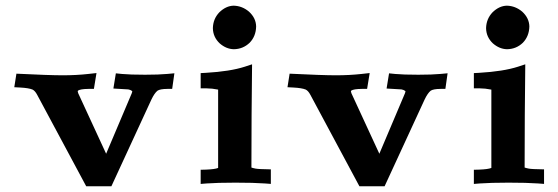

<svg xmlns="http://www.w3.org/2000/svg" viewBox="-20 -646 1964 676"><path d="M513.2 -295.8C520.2 -310.4 527.2 -320.6 534.3 -326.5C540.4 -330.7 552.1 -332.9 569.2 -333H586.2L594 -388L569.3 -385.7C549.2 -383.8 523 -382.9 490.7 -382.9C455.6 -382.9 428.5 -383.8 409.4 -385.6L387.9 -387.8L379.2 -334.3C406.5 -332.9 424 -331.8 431.7 -331.2C436.7 -330.4 441.4 -328.5 445.7 -325.2C445.6 -323.1 444.9 -320.5 443.8 -317.4L353.7 -104.7L255.4 -317.6C254.6 -319.9 254 -322.1 253.6 -324.2C253.6 -324.5 253.9 -325.4 254.5 -326.9C260.3 -330.8 272.6 -332.8 291.3 -333H310.6L319.7 -388.8L290.7 -385.6C263 -382.5 233.1 -380.9 201.1 -380.9C169.1 -380.9 114.6 -382.8 37.8 -386.6L30.3 -338.9L51.5 -337.8C71 -336.7 85.3 -334.4 94.4 -330.7C100.5 -327.7 106 -321.5 110.9 -312.1L283.5 9.8H372.2Z M752.1 -602.5C737.5 -587.1 730 -568.6 729.5 -546.9C729.8 -525.9 737.9 -508 753.6 -493.2C768.8 -480 785.2 -473.2 802.7 -472.7C824.6 -472.9 843.3 -480.5 859 -495.5C873.7 -510.6 881.3 -529.7 881.8 -552.7C881.5 -572.5 873.1 -590 856.5 -605.1C840.7 -618.5 822.8 -625.5 802.7 -626C784.6 -625.6 767.8 -617.8 752.1 -602.5ZM706.1 -335C719.9 -334.9 733.9 -333.4 748 -330.5V-54.7C740 -51.5 725.8 -49.6 705.4 -48.8L686.5 -48.3V1.6L707.6 -0.1C732.4 -1.9 766.1 -2.9 808.6 -2.9C851.2 -2.9 885.8 -2 912.6 -0.1L933.6 1.5V-49.7C904.5 -50.1 886.5 -51 879.7 -52.4C873.1 -53.7 868.3 -55 865.2 -56.1C865.3 -180.3 866 -301.5 867.5 -419.6L841.6 -411.1C807.5 -400.1 761.9 -392.9 705 -389.6L686.5 -388.6V-335Z M1475.1 -295.8C1482.1 -310.4 1489.1 -320.6 1496.2 -326.5C1502.3 -330.7 1514 -332.9 1531.1 -333H1548.1L1555.9 -388L1531.2 -385.7C1511.1 -383.8 1484.9 -382.9 1452.7 -382.9C1417.5 -382.9 1390.4 -383.8 1371.3 -385.6L1349.8 -387.8L1341.1 -334.3C1368.4 -332.9 1385.9 -331.8 1393.6 -331.2C1398.6 -330.4 1403.3 -328.5 1407.6 -325.2C1407.5 -323.1 1406.8 -320.5 1405.7 -317.4L1315.6 -104.7L1217.3 -317.6C1216.5 -319.9 1215.9 -322.1 1215.5 -324.2C1215.5 -324.5 1215.9 -325.4 1216.5 -326.9C1222.2 -330.8 1234.5 -332.8 1253.2 -333H1272.5L1281.6 -388.8L1252.6 -385.6C1224.9 -382.5 1195 -380.9 1163 -380.9C1131 -380.9 1076.5 -382.8 999.7 -386.6L992.2 -338.9L1013.4 -337.8C1032.9 -336.7 1047.2 -334.4 1056.3 -330.7C1062.4 -327.7 1067.9 -321.5 1072.8 -312.1L1245.4 9.8H1334.1Z M1714 -602.5C1699.5 -587.1 1691.9 -568.6 1691.4 -546.9C1691.7 -525.9 1699.8 -508 1715.5 -493.2C1730.7 -480 1747.1 -473.2 1764.6 -472.7C1786.5 -472.9 1805.3 -480.5 1820.9 -495.5C1835.6 -510.6 1843.2 -529.7 1843.8 -552.7C1843.4 -572.5 1835 -590 1818.5 -605.1C1802.6 -618.5 1784.7 -625.5 1764.6 -626C1746.5 -625.6 1729.7 -617.8 1714 -602.5ZM1668 -335C1681.8 -334.9 1695.8 -333.4 1710 -330.5V-54.7C1701.9 -51.5 1687.7 -49.6 1667.3 -48.8L1648.4 -48.3V1.6L1669.5 -0.1C1694.3 -1.9 1728 -2.9 1770.5 -2.9C1813.1 -2.9 1847.8 -2 1874.5 -0.1L1895.5 1.5V-49.7C1866.4 -50.1 1848.4 -51 1841.6 -52.4C1835 -53.7 1830.2 -55 1827.1 -56.1C1827.2 -180.3 1827.9 -301.5 1829.4 -419.6L1803.5 -411.1C1769.4 -400.1 1723.8 -392.9 1666.9 -389.6L1648.4 -388.6V-335Z"/></svg>

Font: Bentham
Style: Bold
Weight: 700
Version: Version 002.001